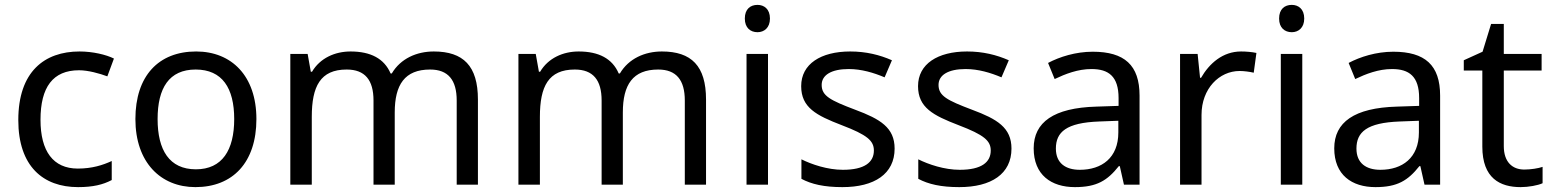

<svg xmlns="http://www.w3.org/2000/svg" viewBox="-20 -757 6365 787"><path d="M300 10C361 10 402 0 438 -19V-97C401 -80 357 -66 299 -66C198 -66 146 -137 146 -266C146 -400 197 -469 304 -469C341 -469 388 -456 420 -444L447 -517C415 -533 360 -546 306 -546C162 -546 55 -463 55 -265C55 -75 157 10 300 10Z M1031 -269C1031 -446 929 -546 784 -546C630 -546 535 -446 535 -269C535 -91 639 10 781 10C934 10 1031 -91 1031 -269ZM626 -269C626 -396 673 -472 782 -472C891 -472 940 -396 940 -269C940 -142 891 -63 783 -63C674 -63 626 -142 626 -269Z M1758 -546C1688 -546 1622 -517 1586 -456H1581C1555 -517 1499 -546 1417 -546C1353 -546 1292 -519 1259 -463H1254L1241 -536H1170V0H1258V-278C1258 -403 1293 -472 1401 -472C1476 -472 1511 -429 1511 -345V0H1598V-296C1598 -410 1639 -472 1743 -472C1817 -472 1852 -429 1852 -345V0H1939V-349C1939 -487 1879 -546 1758 -546Z M2693 -546C2623 -546 2557 -517 2521 -456H2516C2490 -517 2434 -546 2352 -546C2288 -546 2227 -519 2194 -463H2189L2176 -536H2105V0H2193V-278C2193 -403 2228 -472 2336 -472C2411 -472 2446 -429 2446 -345V0H2533V-296C2533 -410 2574 -472 2678 -472C2752 -472 2787 -429 2787 -345V0H2874V-349C2874 -487 2814 -546 2693 -546Z M3085 -737C3056 -737 3033 -720 3033 -681C3033 -643 3056 -625 3085 -625C3112 -625 3136 -643 3136 -681C3136 -720 3112 -737 3085 -737ZM3128 -536H3040V0H3128Z M3647 -148C3647 -234 3588 -269 3486 -307C3383 -346 3348 -364 3348 -409C3348 -449 3387 -474 3459 -474C3511 -474 3561 -459 3606 -440L3636 -510C3586 -532 3530 -546 3465 -546C3345 -546 3264 -495 3264 -404C3264 -316 3326 -284 3430 -244C3535 -204 3562 -180 3562 -140C3562 -92 3524 -61 3435 -61C3372 -61 3307 -83 3265 -104V-24C3306 -2 3358 10 3433 10C3564 10 3647 -44 3647 -148Z M4126 -148C4126 -234 4067 -269 3965 -307C3862 -346 3827 -364 3827 -409C3827 -449 3866 -474 3938 -474C3990 -474 4040 -459 4085 -440L4115 -510C4065 -532 4009 -546 3944 -546C3824 -546 3743 -495 3743 -404C3743 -316 3805 -284 3909 -244C4014 -204 4041 -180 4041 -140C4041 -92 4003 -61 3914 -61C3851 -61 3786 -83 3744 -104V-24C3785 -2 3837 10 3912 10C4043 10 4126 -44 4126 -148Z M4459 -545C4389 -545 4323 -524 4276 -499L4303 -433C4347 -454 4398 -474 4454 -474C4524 -474 4565 -444 4565 -355V-323L4474 -320C4299 -315 4217 -256 4217 -149C4217 -40 4289 10 4386 10C4476 10 4519 -17 4566 -76H4570L4587 0H4651V-365C4651 -490 4589 -545 4459 -545ZM4485 -259 4564 -262V-214C4564 -110 4496 -61 4406 -61C4348 -61 4308 -88 4308 -148C4308 -216 4351 -254 4485 -259Z M5067 -546C4992 -546 4937 -497 4903 -438H4899L4889 -536H4817V0H4905V-286C4905 -394 4978 -466 5061 -466C5079 -466 5102 -463 5119 -459L5130 -540C5112 -544 5087 -546 5067 -546Z M5275 -737C5246 -737 5223 -720 5223 -681C5223 -643 5246 -625 5275 -625C5302 -625 5326 -643 5326 -681C5326 -720 5302 -737 5275 -737ZM5318 -536H5230V0H5318Z M5691 -545C5621 -545 5555 -524 5508 -499L5535 -433C5579 -454 5630 -474 5686 -474C5756 -474 5797 -444 5797 -355V-323L5706 -320C5531 -315 5449 -256 5449 -149C5449 -40 5521 10 5618 10C5708 10 5751 -17 5798 -76H5802L5819 0H5883V-365C5883 -490 5821 -545 5691 -545ZM5717 -259 5796 -262V-214C5796 -110 5728 -61 5638 -61C5580 -61 5540 -88 5540 -148C5540 -216 5583 -254 5717 -259Z M6228 -62C6179 -62 6144 -93 6144 -158V-468H6299V-536H6144V-659H6092L6057 -545L5980 -510V-468H6056V-156C6056 -26 6129 10 6213 10C6245 10 6284 3 6303 -6V-73C6286 -67 6254 -62 6228 -62Z"/></svg>

Font: Noto Sans Sunuwar
Style: Regular
Weight: 400
Designer: Anshuman Pandey
Foundry: Jamra Patel LLC
Version: Version 1.000